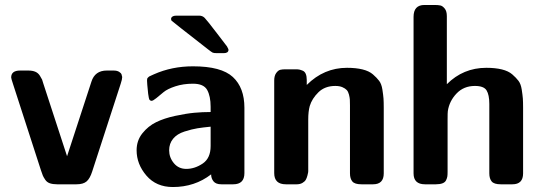

<svg xmlns="http://www.w3.org/2000/svg" viewBox="-20 -742 2187 773"><path d="M25 -430Q25 -458 61 -458Q61 -458 94 -458Q111 -458 122.5 -453Q134 -448 141 -436.5Q148 -425 149.5 -421.5Q151 -418 154 -407L250 -113L348 -413Q362 -458 410 -458H437Q452 -458 460 -452.5Q468 -447 469 -443.5Q470 -440 472 -432Q472 -423 466 -405L351 -51Q342 -23 328.5 -11.5Q315 0 288 0H210Q193 0 181 -4Q169 -8 162 -18.5Q155 -29 152.5 -35Q150 -41 145 -56L33 -402Q25 -426 25 -430Z M530 -137Q530 -176 553 -205Q576 -234 608.5 -250Q641 -266 685.5 -275.5Q730 -285 762.5 -288Q795 -291 828 -291V-312Q828 -355 814 -380Q800 -405 757 -405Q718 -405 686 -394.5Q654 -384 638.5 -371Q623 -358 609.5 -347Q596 -336 590 -336L586 -337L582 -340Q579 -345 576.5 -364.5Q574 -384 573 -400L572 -417Q572 -422 572.5 -424.5Q573 -427 576 -430Q579 -433 580.5 -434Q582 -435 589 -438Q596 -441 600 -443Q672 -475 757 -475Q871 -475 917.5 -432Q964 -389 964 -308V-45Q964 0 919 0H871Q849 0 839.5 -12Q830 -24 830 -40Q764 11 676 11Q609 11 569.5 -35Q530 -81 530 -137ZM661 -137Q661 -108 680 -85Q699 -62 730 -62Q764 -62 796 -83.5Q828 -105 828 -154V-232Q797 -229 775 -225.5Q753 -222 723 -212.5Q693 -203 677 -183.5Q661 -164 661 -137ZM669 -664V-669Q673 -679 690 -679H782Q795 -679 804 -670Q813 -661 855 -606Q879 -575 894 -555L899 -545L900 -541Q899 -528 881 -528H854Q841 -528 836.5 -530Q832 -532 818 -543Q673 -656 671 -658.5Q669 -661 669 -664Z M1084 -45V-418Q1084 -437 1092 -448Q1100 -459 1108.5 -461Q1117 -463 1129 -463H1169Q1179 -463 1184.5 -462Q1190 -461 1198.5 -457.5Q1207 -454 1211 -444.5Q1215 -435 1215 -420V-400Q1284 -469 1377 -469Q1413 -469 1439.5 -462.5Q1466 -456 1481.5 -442.5Q1497 -429 1506.5 -416.5Q1516 -404 1519.5 -381.5Q1523 -359 1524 -345.5Q1525 -332 1525 -308V-44Q1525 0 1482 0H1435Q1408 0 1398.5 -11.5Q1389 -23 1389 -44V-318Q1389 -333 1388.5 -341Q1388 -349 1385 -361Q1382 -373 1376 -379.5Q1370 -386 1358.5 -391Q1347 -396 1330 -396Q1288 -396 1262 -370.5Q1236 -345 1227 -315Q1221 -293 1221 -261V-53Q1221 -51 1220.5 -47.5Q1220 -44 1217.5 -34.5Q1215 -25 1211 -18Q1207 -11 1197.5 -5.5Q1188 0 1175 0H1131Q1084 0 1084 -45Z M1645 -44V-674Q1645 -722 1689 -722H1729Q1744 -722 1753 -720Q1762 -718 1770.5 -707.5Q1779 -697 1779 -677V-403Q1845 -469 1938 -469Q1974 -469 2000.5 -462.5Q2027 -456 2042.5 -442.5Q2058 -429 2067.5 -416.5Q2077 -404 2080.5 -381.5Q2084 -359 2085 -345.5Q2086 -332 2086 -308V-44Q2086 0 2043 0H1996Q1969 0 1959.5 -11.5Q1950 -23 1950 -44V-324Q1950 -360 1939 -378Q1928 -396 1892 -396Q1847 -396 1818 -365.5Q1789 -335 1783 -295Q1782 -290 1782 -260V-50Q1782 -38 1781 -31.5Q1780 -25 1776 -16.5Q1772 -8 1761.5 -4Q1751 0 1735 0H1691Q1645 0 1645 -44Z"/></svg>

Font: CMU Sans Serif
Style: Bold
Weight: 700
Version: Version 0.7.0